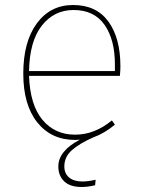

<svg xmlns="http://www.w3.org/2000/svg" viewBox="-20 -549 569 767"><path d="M439 -265V-292Q439 -391 397.5 -450Q356 -509 274 -509Q196 -509 147 -446.5Q98 -384 96 -265ZM461 -284Q461 -268 459 -246H96Q100 -130 149.5 -70.5Q199 -11 280 -11Q358 -11 427 -68L439 -51Q397 -16 352 0Q296 25 266.5 51.5Q237 78 237 116Q237 144 256 160Q275 176 309 176Q333 176 362 169L360 191Q331 198 306 198Q260 198 236.5 175.5Q213 153 213 116Q213 54 299 9L280 10Q185 10 129 -60Q73 -130 73 -255Q73 -382 127 -455.5Q181 -529 272 -529Q365 -529 413 -463Q461 -397 461 -284Z"/></svg>

Font: FiraSans
Style: Regular
Weight: 150
Designer: Carrois Corporate & Edenspiekermann AG
Foundry: Carrois Corporate GbR & Edenspiekermann AG
Version: Version 3.106;PS 003.106;hotconv 1.0.70;makeotf.lib2.5.58329